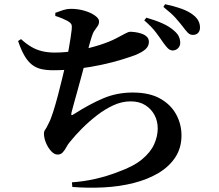

<svg xmlns="http://www.w3.org/2000/svg" viewBox="-20 -839 1040 913"><path d="M800 -599Q787 -600 777 -610.5Q767 -621 755 -638Q741 -659 721 -685.5Q701 -712 666 -742L676 -755Q718 -743 752 -728Q786 -713 809 -692Q825 -678 831 -664Q837 -650 837 -635Q837 -620 826.5 -609.5Q816 -599 800 -599ZM322 28Q379 24 434 11.5Q489 -1 540 -21Q614 -47 655 -81Q696 -115 713 -153Q730 -191 730 -228Q730 -263 715 -291.5Q700 -320 671.5 -338.5Q643 -357 601 -357Q560 -357 519.5 -338.5Q479 -320 441 -290.5Q403 -261 370.5 -228.5Q338 -196 314 -166Q304 -155 296 -140Q288 -125 278.5 -114.5Q269 -104 254 -104Q238 -104 223 -120.5Q208 -137 198.5 -160Q189 -183 189 -204Q189 -215 195 -222.5Q201 -230 211 -252Q221 -270 232.5 -306Q244 -342 255.5 -385.5Q267 -429 277 -471Q287 -513 294 -543Q301 -575 306.5 -604Q312 -633 315.5 -658Q319 -683 321 -699Q323 -717 319 -724Q315 -731 302 -739Q291 -745 277 -751Q263 -757 243 -763V-778Q264 -786 281.5 -791.5Q299 -797 317 -797Q351 -797 381.5 -788Q412 -779 431.5 -765Q451 -751 451 -738Q451 -724 444.5 -715Q438 -706 429.5 -694Q421 -682 415 -661Q408 -639 400.5 -609.5Q393 -580 385 -543Q377 -513 367.5 -477.5Q358 -442 348.5 -408Q339 -374 331.5 -347Q324 -320 320 -304Q318 -294 320 -292Q322 -290 331 -296Q406 -344 471 -371.5Q536 -399 611 -399Q691 -399 742 -370Q793 -341 818 -294.5Q843 -248 843 -195Q843 -136 814 -91.5Q785 -47 734 -16.5Q683 14 616.5 31Q550 48 475 52Q400 56 324 50ZM233 -505Q201 -505 176.5 -510.5Q152 -516 132.5 -531Q113 -546 97 -573Q81 -600 66 -644L80 -653Q104 -631 128.5 -616.5Q153 -602 180.5 -595.5Q208 -589 239 -589Q293 -589 348 -599Q403 -609 452 -624.5Q501 -640 533 -657Q563 -673 577.5 -680.5Q592 -688 598 -688Q609 -688 623.5 -686Q638 -684 653 -679Q668 -674 678 -664.5Q688 -655 688 -640Q688 -620 672.5 -605.5Q657 -591 623 -577Q599 -568 558.5 -555.5Q518 -543 465.5 -531.5Q413 -520 353.5 -512.5Q294 -505 233 -505ZM897 -673Q883 -673 872.5 -684Q862 -695 848 -714Q834 -732 815 -753.5Q796 -775 757 -806L765 -819Q808 -810 841.5 -798Q875 -786 896 -770Q915 -756 923 -740.5Q931 -725 931 -708Q931 -692 922 -682.5Q913 -673 897 -673Z"/></svg>

Font: Noto Serif JP ExtraLight
Style: Bold
Weight: 700
Version: Version 2.003-H1;hotconv 1.1.1;makeotfexe 2.6.0